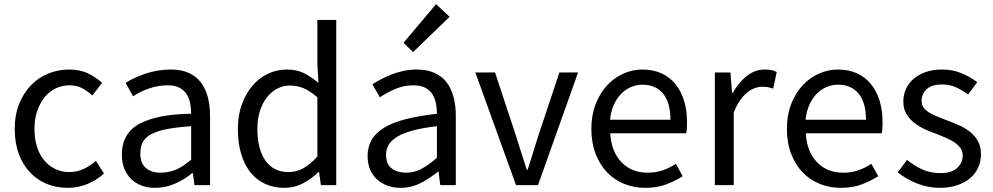

<svg xmlns="http://www.w3.org/2000/svg" viewBox="-20 -892 4782 925"><path d="M306 13Q252 13 205.5 -6Q159 -25 124.5 -61.5Q90 -98 70.5 -150.5Q51 -203 51 -271Q51 -339 72.5 -392Q94 -445 130 -482Q166 -519 213.5 -538Q261 -557 313 -557Q367 -557 405 -538Q443 -519 472 -493L425 -432Q401 -454 375 -467.5Q349 -481 316 -481Q279 -481 248 -466Q217 -451 194.5 -423Q172 -395 159 -356.5Q146 -318 146 -271Q146 -224 158 -185.5Q170 -147 192.5 -120Q215 -93 245.5 -78Q276 -63 314 -63Q352 -63 384 -78.5Q416 -94 442 -117L481 -56Q445 -23 400 -5Q355 13 306 13Z M725 13Q691 13 662 2Q633 -9 612 -29.5Q591 -50 579 -79.5Q567 -109 567 -146Q567 -251 653.5 -296.5Q740 -342 901 -344Q901 -370 896 -395Q891 -420 878.5 -439Q866 -458 844 -469.5Q822 -481 789 -481Q741 -481 697 -465.5Q653 -450 621 -428L585 -493Q623 -517 680.5 -537Q738 -557 804 -557Q853 -557 889 -541Q925 -525 947.5 -495.5Q970 -466 981 -425Q992 -384 992 -334V0H917L909 -58H906Q867 -26 821.5 -6.5Q776 13 725 13ZM751 -60Q791 -60 826 -74Q861 -88 901 -123V-284Q829 -279 781.5 -269.5Q734 -260 706 -244Q678 -228 667 -205.5Q656 -183 656 -152Q656 -105 683 -82.5Q710 -60 751 -60Z M1350 13Q1299 13 1257.5 -6Q1216 -25 1187 -61Q1158 -97 1142 -150Q1126 -203 1126 -271Q1126 -337 1145.5 -390Q1165 -443 1197 -480Q1229 -517 1271.5 -537Q1314 -557 1361 -557Q1409 -557 1443.5 -540Q1478 -523 1514 -493L1509 -587V-796H1600V0H1526L1517 -64H1515Q1483 -32 1441 -9.5Q1399 13 1350 13ZM1370 -63Q1408 -63 1441.5 -81.5Q1475 -100 1509 -138V-423Q1474 -454 1442.5 -467Q1411 -480 1377 -480Q1344 -480 1315.5 -465Q1287 -450 1265.5 -422.5Q1244 -395 1232 -356.5Q1220 -318 1220 -272Q1220 -173 1259 -118Q1298 -63 1370 -63Z M1910 13Q1876 13 1847 2.5Q1818 -8 1796.5 -27.5Q1775 -47 1763 -75.5Q1751 -104 1751 -141Q1751 -185 1770.5 -218.5Q1790 -252 1831 -277Q1872 -302 1935 -318Q1998 -334 2085 -344Q2085 -370 2080 -395Q2075 -420 2062.5 -439Q2050 -458 2028 -469.5Q2006 -481 1973 -481Q1925 -481 1883.5 -463Q1842 -445 1810 -423L1774 -486Q1793 -498 1816.5 -510.5Q1840 -523 1867 -533.5Q1894 -544 1924.5 -550.5Q1955 -557 1988 -557Q2037 -557 2073 -541Q2109 -525 2131.5 -495.5Q2154 -466 2165 -425Q2176 -384 2176 -334V0H2101L2093 -65H2090Q2051 -33 2006 -10Q1961 13 1910 13ZM1936 -60Q1976 -60 2010.5 -78.5Q2045 -97 2085 -132V-284Q2016 -276 1969.5 -263.5Q1923 -251 1894 -233.5Q1865 -216 1852.5 -194.5Q1840 -173 1840 -147Q1840 -100 1867.5 -80Q1895 -60 1936 -60ZM1924 -686 2081 -872 2146 -811 1970 -641Z M2270 -543H2365L2467 -234Q2480 -194 2492.5 -153Q2505 -112 2518 -74H2522Q2534 -112 2547 -153Q2560 -194 2572 -234L2675 -543H2765L2572 0H2466Z M3089 13Q3035 13 2987.5 -6Q2940 -25 2905 -61.5Q2870 -98 2849.5 -151Q2829 -204 2829 -271Q2829 -337 2849.5 -390Q2870 -443 2904 -480Q2938 -517 2982.5 -537Q3027 -557 3074 -557Q3126 -557 3166 -539Q3206 -521 3233.5 -487.5Q3261 -454 3275.5 -407Q3290 -360 3290 -302Q3290 -287 3289 -273.5Q3288 -260 3286 -250H2920Q2925 -162 2973.5 -111Q3022 -60 3100 -60Q3140 -60 3173 -71.5Q3206 -83 3236 -103L3269 -43Q3233 -20 3189 -3.5Q3145 13 3089 13ZM3210 -315Q3210 -398 3174.5 -441Q3139 -484 3075 -484Q3046 -484 3019.5 -472.5Q2993 -461 2972 -439.5Q2951 -418 2937 -386.5Q2923 -355 2919 -315Z M3424 -543H3499L3507 -444H3510Q3539 -496 3578.5 -526.5Q3618 -557 3664 -557Q3682 -557 3695.5 -554.5Q3709 -552 3722 -545L3705 -465Q3691 -470 3680 -472Q3669 -474 3652 -474Q3635 -474 3616.5 -467.5Q3598 -461 3580 -446.5Q3562 -432 3545 -408Q3528 -384 3515 -349V0H3424Z M4031 13Q3977 13 3929.5 -6Q3882 -25 3847 -61.5Q3812 -98 3791.5 -151Q3771 -204 3771 -271Q3771 -337 3791.5 -390Q3812 -443 3846 -480Q3880 -517 3924.5 -537Q3969 -557 4016 -557Q4068 -557 4108 -539Q4148 -521 4175.5 -487.5Q4203 -454 4217.5 -407Q4232 -360 4232 -302Q4232 -287 4231 -273.5Q4230 -260 4228 -250H3862Q3867 -162 3915.5 -111Q3964 -60 4042 -60Q4082 -60 4115 -71.5Q4148 -83 4178 -103L4211 -43Q4175 -20 4131 -3.5Q4087 13 4031 13ZM4152 -315Q4152 -398 4116.5 -441Q4081 -484 4017 -484Q3988 -484 3961.5 -472.5Q3935 -461 3914 -439.5Q3893 -418 3879 -386.5Q3865 -355 3861 -315Z M4508 13Q4450 13 4397 -8.5Q4344 -30 4305 -62L4350 -122Q4385 -93 4423.5 -75.5Q4462 -58 4511 -58Q4565 -58 4591.5 -83Q4618 -108 4618 -143Q4618 -164 4607 -179Q4596 -194 4578.5 -206Q4561 -218 4538.5 -227.5Q4516 -237 4494 -246Q4465 -256 4436.5 -269Q4408 -282 4384.5 -300.5Q4361 -319 4346.5 -343.5Q4332 -368 4332 -403Q4332 -435 4344.5 -463Q4357 -491 4381 -512Q4405 -533 4440 -545Q4475 -557 4519 -557Q4570 -557 4613 -539Q4656 -521 4688 -496L4644 -437Q4615 -458 4585.5 -471.5Q4556 -485 4519 -485Q4468 -485 4444 -462Q4420 -439 4420 -407Q4420 -387 4430 -373.5Q4440 -360 4457 -349.5Q4474 -339 4495.5 -330.5Q4517 -322 4540 -313Q4570 -302 4599.5 -289Q4629 -276 4652.5 -257.5Q4676 -239 4691 -213Q4706 -187 4706 -148Q4706 -115 4693 -85.5Q4680 -56 4655 -34.5Q4630 -13 4593 0Q4556 13 4508 13Z"/></svg>

Font: SpoqaHanSans-Regular
Style: Regular
Weight: 400
Designer: [Spoqa Han Sans] Dong-huui Kim \uAE40 \uB3D9 \uD718  Younghwa Kang \uAC15 \uC601 \uD654  [Noto Sans] Ryoko NISHIZUKA \u8
Foundry: Spoqa (http://www.spoqa-han-sans.com)
Version: Version 2.000